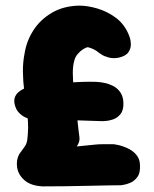

<svg xmlns="http://www.w3.org/2000/svg" viewBox="-20 -665 549 683"><path d="M132 -2Q90 -4 67.5 -23.5Q45 -43 41 -69Q37 -95 48 -116Q62 -135 68.5 -144.5Q75 -154 77 -167.5Q79 -181 80 -210Q80 -240 75.5 -273Q71 -306 66.5 -340Q62 -374 61.5 -409Q61 -444 68 -478Q75 -520 99 -557.5Q123 -595 164.5 -619.5Q206 -644 262 -645Q291 -645 325.5 -635Q360 -625 390.5 -603Q421 -581 437 -544Q437 -544 441 -533.5Q445 -523 445.5 -508Q446 -493 437 -479.5Q428 -466 403 -460Q383 -456 366.5 -460.5Q350 -465 340.5 -471.5Q331 -478 331 -478Q323 -485 312.5 -490Q302 -495 293 -497Q287 -497 276.5 -490.5Q266 -484 256.5 -473Q247 -462 244 -448Q239 -431 239 -406Q239 -381 242.5 -350Q246 -319 250.5 -282.5Q255 -246 259 -205Q260 -194 262.5 -177.5Q265 -161 253 -144Q282 -147 297 -148.5Q312 -150 322.5 -151Q333 -152 346 -152Q359 -152 384 -152Q384 -152 393.5 -150.5Q403 -149 417 -144.5Q431 -140 445 -131.5Q459 -123 468.5 -109.5Q478 -96 478 -75Q479 -49 468.5 -35Q458 -21 444 -15Q430 -9 419.5 -7.5Q409 -6 409 -6Q397 -6 366 -5.5Q335 -5 294 -4Q253 -3 210 -2.5Q167 -2 132 -2ZM82 -243Q80 -243 69 -248Q58 -253 47 -264.5Q36 -276 32 -295Q29 -310 33.5 -320.5Q38 -331 46 -337.5Q54 -344 60 -347Q66 -350 66 -350Q96 -356 138 -361.5Q180 -367 227 -371Q274 -375 317 -374Q317 -374 327 -373.5Q337 -373 352 -370Q367 -367 382 -359.5Q397 -352 407.5 -337.5Q418 -323 419 -300Q420 -273 408.5 -259Q397 -245 381.5 -240Q366 -235 354.5 -234.5Q343 -234 343 -234Q300 -235 251 -237Q202 -239 157.5 -241Q113 -243 82 -243Z"/></svg>

Font: Sour Gummy Black
Style: Regular
Weight: 900
Designer: Stefie Justprince
Foundry: Eifetstype
Version: Version 1.000